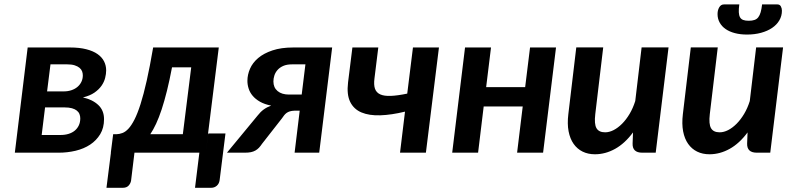

<svg xmlns="http://www.w3.org/2000/svg" viewBox="-20 -703 3651 884"><path d="M107.4 -484.4H302.2Q345.7 -484.4 377.2 -476.3Q408.7 -468.3 429 -454.1Q449.2 -439.9 459 -420.7Q468.8 -401.4 468.8 -378.9Q468.8 -362.8 464.1 -344.2Q459.5 -325.7 447.5 -308.3Q435.5 -291 414.8 -276.6Q394 -262.2 361.8 -254.4Q405.8 -244.6 432.4 -219.7Q459 -194.8 459 -154.3Q459 -114.3 441.4 -85.2Q423.8 -56.2 395 -37.1Q366.2 -18.1 328.4 -9Q290.5 0 250.5 0H48.3ZM187.5 -208.5 171.9 -81.5H258.8Q279.3 -81.5 295.9 -86.7Q312.5 -91.8 324.5 -101.8Q336.4 -111.8 343 -126Q349.6 -140.1 349.6 -158.2Q349.6 -168.5 345.9 -177.7Q342.3 -187 333.7 -193.8Q325.2 -200.7 311.3 -204.6Q297.4 -208.5 276.4 -208.5ZM196.8 -282.2H273.4Q292.5 -282.2 308.6 -287.6Q324.7 -293 336.4 -302.7Q348.1 -312.5 354.7 -326.2Q361.3 -339.8 361.3 -356Q361.3 -365.7 357.9 -374.8Q354.5 -383.8 345.9 -390.9Q337.4 -397.9 323.7 -402.3Q310.1 -406.7 289.6 -406.7H212.4Z M987.3 -484.4 937.5 -85H938.5L927.2 0L939 -88.4H1018.1L991.2 126.5Q988.8 143.1 978 152.3Q967.3 161.6 952.6 161.6H877.9L897.9 0H599.1L583.5 128.4Q581.5 141.1 572.3 151.4Q563 161.6 545.9 161.6H470.2L490.7 0H490.2L501 -85H516.1Q529.8 -85.4 543.7 -90.6Q557.6 -95.7 571.3 -110.4Q585 -125 598.9 -152.1Q612.8 -179.2 627 -223.4Q641.1 -267.6 655.5 -331.5Q669.9 -395.5 685.1 -484.4ZM772 -393.1Q760.7 -333.5 748.8 -285.4Q736.8 -237.3 724.4 -199.5Q711.9 -161.6 698.7 -133.3Q685.5 -105 671.9 -85H821.8L860.4 -393.1Z M1449.7 0H1336.4L1359.9 -193.4H1335.4Q1322.8 -192.9 1314.2 -190.2Q1305.7 -187.5 1299.3 -182.9Q1293 -178.2 1288.1 -171.9Q1283.2 -165.5 1277.8 -157.7L1186.5 -41Q1179.7 -30.8 1172.4 -22.9Q1165 -15.1 1156 -10Q1147 -4.9 1135.3 -2.4Q1123.5 0 1107.4 0H1024.9L1166 -170.9Q1179.2 -188 1194.3 -199Q1209.5 -210 1228.5 -216.8Q1198.2 -222.7 1177.2 -234.6Q1156.2 -246.6 1143.3 -262Q1130.4 -277.3 1124.8 -295.2Q1119.1 -313 1119.1 -330.6Q1119.1 -358.9 1131.1 -386.5Q1143.1 -414.1 1168.7 -435.8Q1194.3 -457.5 1234.4 -470.9Q1274.4 -484.4 1330.1 -484.4H1509.3ZM1238.8 -328.1Q1238.8 -299.8 1258.1 -283.7Q1277.3 -267.6 1311 -267.6H1369.1L1386.2 -406.7H1324.7Q1300.3 -406.7 1283.9 -399.4Q1267.6 -392.1 1257.6 -380.6Q1247.6 -369.1 1243.2 -355.2Q1238.8 -341.3 1238.8 -328.1Z M1940.9 0H1821.8L1844.7 -189Q1782.2 -173.8 1731 -172.1Q1679.7 -170.4 1644.3 -185.3Q1608.9 -200.2 1592.3 -233.9Q1575.7 -267.6 1582.5 -323.7L1602.5 -484.4H1721.7L1704.1 -341.8Q1700.2 -312.5 1706.5 -294.4Q1712.9 -276.4 1731 -268.3Q1749 -260.3 1779.5 -261.5Q1810.1 -262.7 1855 -272L1881.3 -484.4H2001Z M2540 -484.4 2480.5 0H2360.8L2386.7 -212.9H2207L2181.2 0H2062L2121.1 -484.4H2240.7L2218.3 -301.8H2397.9L2420.4 -484.4Z M2757.3 -484.9 2720.7 -177.2Q2715.3 -131.8 2726.3 -112.8Q2737.3 -93.8 2766.1 -93.8Q2785.2 -93.8 2805.2 -104Q2825.2 -114.3 2844 -133.1Q2862.8 -151.9 2878.7 -178.5Q2894.5 -205.1 2904.8 -237.8L2934.1 -484.9H3058.1L2999 0H2937Q2891.1 0 2892.6 -42.5L2894.5 -93.3Q2856.9 -42.5 2812 -17.6Q2767.1 7.3 2719.2 7.3Q2687.5 7.3 2662.6 -4.9Q2637.7 -17.1 2621.1 -40.5Q2604.5 -64 2597.9 -98.4Q2591.3 -132.8 2596.7 -177.2L2633.3 -484.9Z M3284.7 -484.9 3248 -177.2Q3242.7 -131.8 3253.7 -112.8Q3264.6 -93.8 3293.5 -93.8Q3312.5 -93.8 3332.5 -104Q3352.5 -114.3 3371.3 -133.1Q3390.1 -151.9 3406 -178.5Q3421.9 -205.1 3432.1 -237.8L3461.4 -484.9H3585.4L3526.4 0H3464.4Q3418.5 0 3419.9 -42.5L3421.9 -93.3Q3384.3 -42.5 3339.4 -17.6Q3294.4 7.3 3246.6 7.3Q3214.8 7.3 3189.9 -4.9Q3165 -17.1 3148.4 -40.5Q3131.8 -64 3125.2 -98.4Q3118.7 -132.8 3124 -177.2L3160.6 -484.9ZM3427.2 -607.4Q3442.9 -607.4 3453.6 -611.1Q3464.4 -614.7 3471.2 -623.5Q3478 -632.3 3482.2 -646.7Q3486.3 -661.1 3488.8 -682.6H3559.6Q3570.3 -682.6 3575.2 -673.6Q3580.1 -664.6 3580.1 -653.8Q3580.1 -629.4 3568.1 -609.1Q3556.2 -588.9 3534.9 -574.5Q3513.7 -560.1 3484.1 -552Q3454.6 -543.9 3419.4 -543.9Q3388.7 -543.9 3363.5 -550.5Q3338.4 -557.1 3320.8 -569.3Q3303.2 -581.5 3293.5 -599.1Q3283.7 -616.7 3283.7 -638.2Q3283.7 -656.2 3291.5 -669.4Q3299.3 -682.6 3313 -682.6H3383.8Q3380.9 -661.1 3381.6 -646.7Q3382.3 -632.3 3387.2 -623.5Q3392.1 -614.7 3401.9 -611.1Q3411.6 -607.4 3427.2 -607.4Z"/></svg>

Font: Carlito
Style: Bold Italic
Weight: 700
Italic angle: -7°
Designer: Lukasz Dziedzic
Foundry: tyPoland Lukasz Dziedzic
Version: Version 1.104